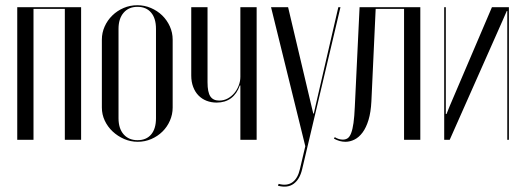

<svg xmlns="http://www.w3.org/2000/svg" viewBox="-20 -522 1960 717"><path d="M44.4 -495V0H105.1V-489H222.1V0H282.9V-495Z M492.9 -502.5Q519.4 -502.5 543.6 -492.2Q567.7 -481.8 585.7 -464.4Q603.6 -446.9 614.2 -423.6Q624.8 -400.3 624.8 -374.1V-120.5Q624.8 -94.7 614.5 -71.3Q604.2 -47.8 586.5 -30.5Q568.8 -13.1 545 -2.8Q521.2 7.5 494.5 7.5Q467.6 7.5 443.5 -3Q419.3 -13.6 400.7 -31Q382.1 -48.4 371.2 -71.5Q360.4 -94.6 360.4 -120.5V-374.1Q360.4 -399.9 370.9 -423.2Q381.3 -446.5 399.5 -464.2Q417.6 -481.9 441.6 -492.2Q465.7 -502.5 492.9 -502.5ZM493.4 -496.5Q460.6 -496.5 441.6 -474.4Q422.6 -452.4 422.6 -414.2V-80.4Q422.6 -42.2 441.6 -20.4Q460.7 1.5 493.8 1.5Q526.4 1.5 544.5 -19.9Q562.5 -41.2 562.5 -80.4V-414.2Q562.5 -453.4 544.3 -474.9Q526.1 -496.5 493.4 -496.5Z M875.6 -202.9H877.6V-172.9V0H938.4V-495H877.6V-234.9Q877.6 -218.9 871.6 -203Q865.6 -187.1 855.2 -174.6Q844.8 -162.1 830.3 -154.2Q815.9 -146.4 798.6 -146.4Q776.1 -146.4 765.6 -161.9Q755 -177.5 755 -214.5V-495H694.2V-240.1Q694.2 -216.2 701.4 -197.4Q708.5 -178.5 721.2 -165.5Q733.9 -152.5 751.3 -145.7Q768.8 -138.9 789.1 -138.9Q821 -138.9 842.9 -155.3Q864.8 -171.8 875.6 -202.9Z M992.2 -495 1120.1 24 1099.9 109.8Q1096.1 126.5 1089.2 138.9Q1082.2 151.2 1072.3 158.4Q1062.4 165.6 1049.6 167.3Q1036.8 169 1020.5 164.6L1017.9 171.6Q1054 181 1076.7 164.3Q1099.4 147.6 1108.2 110.5L1251.4 -495H1243.4L1158.6 -127.9L1151.9 -97.9H1149.9L1142.8 -127.5L1055.9 -495Z M1227.1 -4.2Q1237.8 1.6 1248.4 4.6Q1259.1 7.5 1270.1 7.5Q1287 7.5 1303.8 -0.8Q1320.5 -9.1 1334 -27.3Q1347.5 -45.5 1356.2 -74.2Q1364.9 -102.9 1366.9 -143.4L1382.9 -489H1488.9V0H1549.6V-495H1322.8L1305 -123.1Q1303.4 -86.4 1300.1 -62.8Q1296.8 -39.1 1291.3 -24.9Q1285.9 -10.8 1278.2 -5.7Q1270.6 -0.6 1260 -0.6Q1253.1 -0.6 1245.4 -2.9Q1237.6 -5.1 1230.1 -9.9Z M1817 -495 1659.2 -125.5 1647.4 -96.2H1644.8V-126.2V-495H1638.8V0H1659.4L1859.5 -451.1L1872.4 -480.8H1874.4V-450.8V0H1880.4V-495Z"/></svg>

Font: Moniqa Black
Style: Regular
Weight: 900
Designer: Rajesh Rajput
Foundry: Rajesh Rajput
Version: Version 1.000